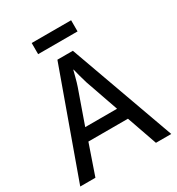

<svg xmlns="http://www.w3.org/2000/svg" viewBox="-202 -991 1031 1118"><g transform="rotate(-30 314.0 -432.5)"><path d="M180 -203 110 0H8L262 -706H366L620 0H517L446 -203ZM285 -509 206 -285H420L342 -509Q335 -532 326 -565Q317 -598 315 -609H313Q310 -598 301.5 -565Q293 -532 285 -509ZM446 -865V-790H181V-865Z"/></g></svg>

Font: Museo Sans Medium
Style: Regular
Weight: 500
Designer: Jos Buivenga
Foundry: Jos Buivenga & Rosetta Type Foundry (extension, remastering)
Version: Version 3.600;PS 1.000;hotconv 1.0.88;makeotf.lib2.5.647800;